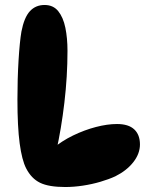

<svg xmlns="http://www.w3.org/2000/svg" viewBox="-20 -745 598 771"><path d="M242 6Q176 6 141 -11Q106 -28 85 -69Q68 -102 59 -169Q50 -236 50 -346Q50 -428 54.5 -502.5Q59 -577 66 -618Q77 -675 100 -700Q123 -725 159 -725Q194 -725 214 -700Q234 -675 242.5 -633.5Q251 -592 251 -541Q251 -438 238.5 -332.5Q226 -227 206 -138L190 -147Q228 -179 273.5 -201Q319 -223 365 -235Q411 -247 450 -247Q496 -247 519 -225.5Q542 -204 542 -165Q542 -128 515.5 -94Q489 -60 443 -37Q417 -25 383 -15Q349 -5 312.5 0.5Q276 6 242 6Z"/></svg>

Font: DynaPuff Medium
Style: Regular
Weight: 500
Version: Version 2.000